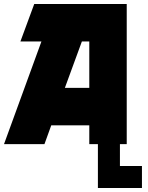

<svg xmlns="http://www.w3.org/2000/svg" viewBox="-20 -720 739 959"><path d="M0 0 187 -513H82L151 -700H613V0H579V109H689V219H469V0H426V-94H236L202 0ZM304 -281H426V-513H389Z"/></svg>

Font: Clickuper
Style: Bold
Weight: 700
Designer: Denis Ignatov
Foundry: Denis Ignatov
Version: Version 1.10 April 16, 2021